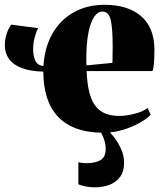

<svg xmlns="http://www.w3.org/2000/svg" viewBox="-21 -541 674 800"><path d="M409.5 12Q344 12 296.5 -5.8Q249 -23.5 218.8 -56.8Q188.5 -90 174 -137Q159.5 -184 159.5 -242.5Q104.5 -244 68.8 -257.8Q33 -271.5 16 -296Q-1 -320.5 -1 -353.5Q-1 -370.5 3 -387Q7 -403.5 13.2 -417.2Q19.5 -431 26 -438.5L138 -423.5Q130.5 -411 123.8 -386.2Q117 -361.5 117 -334Q117 -309.5 125.8 -289Q134.5 -268.5 160 -266Q165 -345 198.2 -402.2Q231.5 -459.5 287.2 -490.2Q343 -521 415 -521Q512 -521 566.5 -474Q621 -427 622.5 -337.5Q622.5 -303 620.5 -279.2Q618.5 -255.5 614.5 -245H340Q342 -191 351.5 -155Q361 -119 378 -97.8Q395 -76.5 419.8 -67.2Q444.5 -58 476.5 -58Q503 -58 538 -66.5Q573 -75 594 -91L607 -63Q593.5 -48 563.2 -30.5Q533 -13 493 -0.5Q453 12 409.5 12ZM339 -268.5 447.5 -279Q448 -295.5 448 -311.8Q448 -328 448.5 -344.5Q448.5 -419 440.8 -456Q433 -493 405 -493Q392.5 -493 380.2 -481.5Q368 -470 358 -443.8Q348 -417.5 342.8 -374.5Q337.5 -331.5 339 -268.5ZM374 239.5Q355.5 239.5 337.8 236.2Q320 233 305.5 227V135Q313.5 137 323.8 138Q334 139 340 139Q373.5 139 396.5 127Q419.5 115 419.5 77.5Q419.5 63.5 415.2 48.2Q411 33 404.2 19.2Q397.5 5.5 389.5 -3L408 -6.5L423.5 -3Q435.5 7 452.5 28.5Q469.5 50 482.8 78.2Q496 106.5 496 138Q496 173 479.8 195.5Q463.5 218 435.8 228.8Q408 239.5 374 239.5Z"/></svg>

Font: Merriweather 144pt Black
Style: Regular
Weight: 900
Version: Version 2.100